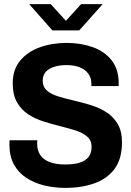

<svg xmlns="http://www.w3.org/2000/svg" viewBox="-20 -905 640 935"><path d="M298 10Q244 10 195 -2Q146 -14 108 -39Q70 -64 48 -104Q26 -144 26 -200Q26 -206 26 -211.5Q26 -217 27 -222H162Q161 -217 161 -213Q161 -209 161 -204Q161 -172 176.5 -149.5Q192 -127 222.5 -115.5Q253 -104 297 -104Q340 -104 368.5 -113Q397 -122 411.5 -141Q426 -160 426 -190Q426 -221 405 -239.5Q384 -258 350 -269Q316 -280 275.5 -290Q235 -300 193.5 -313Q152 -326 118 -348Q84 -370 63 -406.5Q42 -443 42 -499Q42 -566 78 -609.5Q114 -653 173.5 -674.5Q233 -696 304 -696Q374 -696 431.5 -675.5Q489 -655 523.5 -611.5Q558 -568 558 -499V-486H425V-498Q425 -525 410.5 -545.5Q396 -566 369 -577Q342 -588 304 -588Q269 -588 243 -579.5Q217 -571 202.5 -554.5Q188 -538 188 -512Q188 -482 208.5 -464Q229 -446 263.5 -435.5Q298 -425 339 -415.5Q380 -406 421 -393.5Q462 -381 496.5 -359.5Q531 -338 552.5 -302.5Q574 -267 574 -212Q574 -132 538.5 -83.5Q503 -35 440.5 -12.5Q378 10 298 10ZM235 -757 122 -885H227L318 -785H284L375 -885H480L366 -757Z"/></svg>

Font: Chivo Mono Medium SemiBold
Style: Regular
Weight: 600
Monospace: yes
Version: Version 1.008